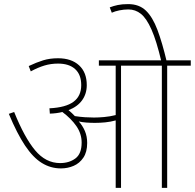

<svg xmlns="http://www.w3.org/2000/svg" viewBox="-20 -916 950 936"><path d="M405 -219Q405 -175 386.5 -147.5Q368 -120 339 -107.5Q310 -95 277 -95Q227 -95 184 -121.5Q141 -148 102 -206.5Q63 -265 23 -361L49 -370Q99 -246 151 -183.5Q203 -121 273 -121Q317 -121 347.5 -143.5Q378 -166 378 -221Q378 -264 352.5 -301Q327 -338 284 -370Q256 -363 223 -362L221 -388Q301 -392 338.5 -420Q376 -448 376 -501Q376 -552 346.5 -579Q317 -606 263 -606Q228 -606 196.5 -596.5Q165 -587 130 -568L120 -594Q158 -612 190.5 -622Q223 -632 263 -632Q328 -632 365.5 -597.5Q403 -563 403 -501Q403 -459 380.5 -427.5Q358 -396 314 -379Q322 -372 330 -365Q338 -358 345 -350Q371 -346 394.5 -344.5Q418 -343 438 -343Q460 -343 488 -345.5Q516 -348 544 -355V-596H462V-622H910V-596H795V0H769V-596H570V0H544V-329Q519 -322 493 -319.5Q467 -317 443 -317Q422 -317 401.5 -318.5Q381 -320 364 -324Q383 -303 394 -277Q405 -251 405 -219ZM767 -615Q743 -717 718.5 -772Q694 -827 667 -848.5Q640 -870 606 -870Q584 -870 562 -865.5Q540 -861 525 -854L515 -880Q533 -887 554 -891.5Q575 -896 605 -896Q658 -896 691 -864.5Q724 -833 747.5 -770.5Q771 -708 793 -615Z"/></svg>

Font: Noto Sans Devanagari Thin
Style: Regular
Weight: 100
Designer: Jelle Bosma - Monotype Design Team
Foundry: Monotype Imaging Inc.
Version: Version 2.004; ttfautohint (v1.8.4.7-5d5b)